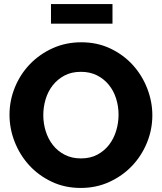

<svg xmlns="http://www.w3.org/2000/svg" viewBox="-20 -923 800 949"><path d="M232 -806V-903H536V-806ZM379 6Q300 6 235 -25Q170 -56 124 -106.5Q78 -157 52.5 -222Q27 -287 27 -356Q27 -426 53.5 -491Q80 -556 127.5 -605.5Q175 -655 240 -684.5Q305 -714 382 -714Q461 -714 526 -683Q591 -652 637 -601Q683 -550 708 -485Q733 -420 733 -353Q733 -283 706.5 -218Q680 -153 633 -103.5Q586 -54 521 -24Q456 6 379 6ZM194 -354Q194 -313 206 -274.5Q218 -236 241.5 -206Q265 -176 300 -158Q335 -140 380 -140Q427 -140 462 -159Q497 -178 520 -208.5Q543 -239 554.5 -277.5Q566 -316 566 -356Q566 -397 554 -435.5Q542 -474 518 -503.5Q494 -533 459.5 -550.5Q425 -568 380 -568Q333 -568 298.5 -549.5Q264 -531 240.5 -501Q217 -471 205.5 -432.5Q194 -394 194 -354Z"/></svg>

Font: Oxford Sans
Style: Regular
Weight: 800
Designer: Matt McInerney, Pablo Impallari, Rodrigo Fuenzalida
Foundry: Matt McInerney, Pablo Impallari, Rodrigo Fuenzalida
Version: Version 3.000g; ttfautohint (v1.5) -l 8 -r 28 -G 28 -x 14 -D